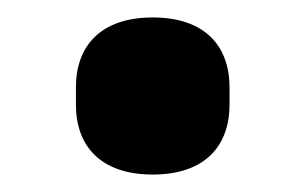

<svg xmlns="http://www.w3.org/2000/svg" viewBox="-20 -189 350 220"><path d="M155 11C95 11 67 -22 67 -69V-89C67 -136 95 -169 155 -169C215 -169 243 -136 243 -89V-69C243 -22 215 11 155 11Z"/></svg>

Font: Plexus Sans Bold
Style: Regular
Weight: 700
Version: Version 2.001;PS 002.001;hotconv 1.0.70;makeotf.lib2.5.58329